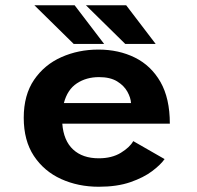

<svg xmlns="http://www.w3.org/2000/svg" viewBox="-20 -701 750 732"><path d="M607.5 -94.5Q592.5 -73 560 -48.5Q527.5 -24 477 -6.5Q426.5 11 356.5 11Q278 11 213 -18.5Q148 -48 109.2 -106.5Q70.5 -165 70.5 -252Q70.5 -339 110 -396.8Q149.5 -454.5 214.2 -483.2Q279 -512 355 -512Q432.5 -512 494.2 -481.5Q556 -451 591.8 -388.5Q627.5 -326 627.5 -229.5H217.5Q222.5 -164.5 258.8 -131Q295 -97.5 356.5 -97.5Q406.5 -97.5 440.8 -118.5Q475 -139.5 488 -163ZM357.5 -407Q309 -407 273 -383.2Q237 -359.5 223.5 -308H479.5Q478.5 -328 465.8 -351.2Q453 -374.5 426.5 -390.8Q400 -407 357.5 -407ZM573.5 -533.5H457.5L307.5 -681H461ZM377 -533.5H261L111 -681H264.5Z"/></svg>

Font: League Mono SemiBold
Style: Regular
Weight: 600
Width: 6
Designer: Tyler Finck
Foundry: The League of Moveable Type / Tyler Finck
Version: Version 2.300;RELEASE